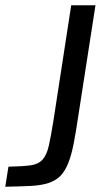

<svg xmlns="http://www.w3.org/2000/svg" viewBox="-41 -708 420 728"><path d="M-9 -76Q44 -77 74 -81Q104 -85 120 -102.5Q136 -120 144 -155Q152 -190 162 -253L229 -688H321L258 -282Q248 -214 239 -167Q230 -120 217.5 -89Q205 -58 187.5 -40.5Q170 -23 142.5 -14Q115 -5 75.5 -3Q36 -1 -21 0Z"/></svg>

Font: Azeri Sans
Style: Italic
Weight: 400
Designer: Hector Gatti & Omnibus-Type (original fonts) / Cristiano Sobral (main changes and remastering)
Foundry: Omnibus-Type
Version: Version 0.07;August 21, 2020;FontCreator 13.0.0.2681 64-bit;